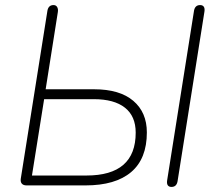

<svg xmlns="http://www.w3.org/2000/svg" viewBox="-20 -731 853 757"><path d="M62 -27 167 -689Q169 -700 175 -705.5Q181 -711 191 -711Q201 -711 205.5 -703Q210 -695 208 -683L160 -379H351Q452 -379 505.5 -333.5Q559 -288 559 -209Q559 -105 497 -52.5Q435 0 317 0H85Q72 0 66 -7Q60 -14 62 -27ZM515 -208Q515 -273 472.5 -306.5Q430 -340 350 -340H154L106 -39H321Q515 -39 515 -208ZM639 -20 745 -689Q747 -700 753 -705.5Q759 -711 769 -711Q779 -711 783.5 -704.5Q788 -698 786 -685L680 -16Q678 -5 672 0.5Q666 6 656 6Q646 6 641.5 -0.5Q637 -7 639 -20Z"/></svg>

Font: SN Pro Thin
Style: Italic
Weight: 200
Italic angle: -9°
Designer: Tobias Whetton
Foundry: Supernotes
Version: Version 1.003;Glyphs 3.3 (3324)